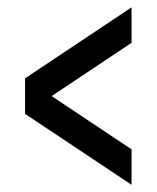

<svg xmlns="http://www.w3.org/2000/svg" viewBox="-20 -606 431 528"><path d="M341.8 -585.9V-488.3L122.1 -341.8L341.8 -195.3V-97.7L48.8 -293V-390.6Z"/></svg>

Font: BabelStone Runic Norse
Style: Regular
Weight: 400
Designer: Andrew West
Foundry: BabelStone
Version: Version 3.002 March 14, 2022